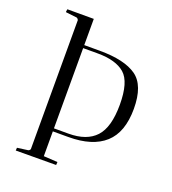

<svg xmlns="http://www.w3.org/2000/svg" viewBox="-129 -797 800 895"><g transform="rotate(20 271.0 -349.5)"><path d="M50 -688 52 -700H183V-570H260Q383 -570 442.5 -528Q502 -486 502 -369.5Q502 -253 440.5 -197.5Q379 -142 260 -142H183V-19L252 -15Q252 -14 251 0L51 1Q51 -8 52 -13L104 -20Q111 -21 115 -29V-669Q111 -678 104 -679L51 -685Q50 -686 50 -688ZM255 -555H183V-157H255Q345 -157 389.5 -205Q434 -253 434 -365.5Q434 -478 390 -516.5Q346 -555 255 -555Z"/></g></svg>

Font: Antic Didone
Style: Regular
Weight: 400
Designer: Santiago Orozco
Foundry: Santiago Orozco
Version: Version 2.001